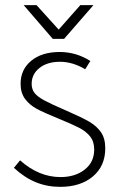

<svg xmlns="http://www.w3.org/2000/svg" viewBox="-20 -715 462 746"><path d="M34 -63 58 -92Q131 -27 215 -27Q272 -27 309 -56Q346 -85 346 -134Q346 -165 330 -185Q314 -205 286.5 -219Q259 -233 203 -256Q151 -277 123 -292Q95 -307 77.5 -330.5Q60 -354 60 -389Q60 -445 101.5 -479Q143 -513 212 -513Q276 -513 331 -478L311 -446Q262 -475 213 -475Q164 -475 133.5 -451Q103 -427 103 -389Q103 -368 114.5 -353.5Q126 -339 153 -324.5Q180 -310 238 -285Q298 -259 327 -242Q356 -225 372.5 -201Q389 -177 389 -139Q389 -70 341 -29.5Q293 11 214 11Q163 11 119 -7Q75 -25 34 -63ZM72 -695H122L208 -600L292 -695H343L229 -564H185Z"/></svg>

Font: Bellota Text Light
Style: Regular
Weight: 300
Designer: Kemie Guaida
Foundry: Kemie Guaida
Version: Version 4.001